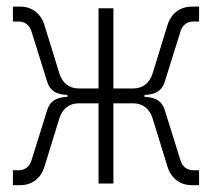

<svg xmlns="http://www.w3.org/2000/svg" viewBox="-20 -542 626 567"><path d="M18.1 4.9H39.1C74.2 4.9 100.6 -15.1 111.3 -49.8L155.3 -192.4C164.1 -220.7 184.6 -236.8 211.9 -236.8H271V0H314.9V-236.8H374C401.4 -236.8 421.9 -220.7 430.7 -192.4L474.6 -49.8C485.4 -15.1 511.7 4.9 546.9 4.9H567.9V-39.1H551.8C532.7 -39.1 519 -49.3 513.2 -67.9L466.8 -216.3C458.5 -243.2 440.4 -254.9 406.7 -255.9V-261.7C440.4 -262.7 458.5 -274.4 466.8 -301.3L513.2 -449.7C519 -468.3 532.7 -478.5 551.8 -478.5H567.9V-522.5H546.9C511.7 -522.5 485.4 -502.4 474.6 -467.8L430.7 -325.2C421.9 -296.9 401.4 -280.8 374 -280.8H314.9V-517.6H271V-280.8H211.9C184.6 -280.8 164.1 -296.9 155.3 -325.2L111.3 -467.8C100.6 -502.4 74.2 -522.5 39.1 -522.5H18.1V-478.5H34.2C53.2 -478.5 66.9 -468.3 72.8 -449.7L119.1 -301.3C127.4 -274.4 145.5 -262.7 179.2 -261.7V-255.9C145.5 -254.9 127.4 -243.2 119.1 -216.3L72.8 -67.9C66.9 -49.3 53.2 -39.1 34.2 -39.1H18.1Z"/></svg>

Font: Cascadia Code PL ExtraLight
Style: Regular
Weight: 200
Monospace: yes
Designer: Aaron Bell
Foundry: Saja Typeworks
Version: Version 2404.023